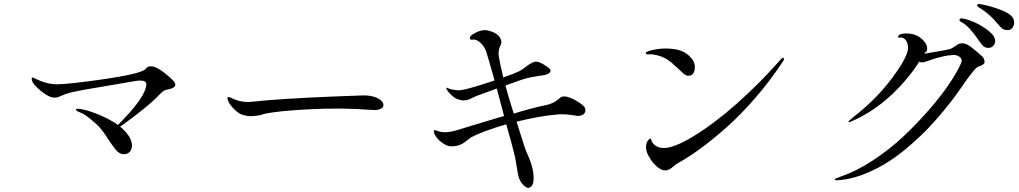

<svg xmlns="http://www.w3.org/2000/svg" viewBox="-20 -892 5040 950"><path d="M153 -504Q210 -475 262 -475Q308 -475 445.5 -493.5Q583 -512 649 -529Q675 -536 688 -542.5Q701 -549 702.5 -552.5Q704 -556 708 -559Q712 -562 722 -564Q759 -568 833 -497Q873 -459 803 -448Q789 -445 769 -424Q735 -387 659 -328Q583 -269 565 -260Q561 -258 558.5 -261.5Q556 -265 559 -269Q704 -413 704 -476Q704 -502 637 -489Q629 -487 552.5 -474.5Q476 -462 405.5 -449.5Q335 -437 312 -429Q299 -425 287 -419.5Q275 -414 267.5 -411.5Q260 -409 249 -409Q223 -409 183 -441.5Q143 -474 138 -494Q132 -516 153 -504ZM376 -353Q408 -348 450.5 -332Q493 -316 534.5 -292.5Q576 -269 604.5 -236Q633 -203 633 -171Q633 -154 622.5 -141.5Q612 -129 592 -129Q570 -129 551 -153Q532 -177 507 -216Q482 -255 457 -278Q426 -305 409 -317.5Q392 -330 371 -338Q365 -340 359.5 -344Q354 -348 356 -351Q359 -356 376 -353Z M1124 -408Q1173 -382 1230 -389Q1367 -404 1643 -415Q1762 -420 1778 -420Q1844 -420 1872 -388Q1878 -378 1877 -368.5Q1876 -359 1861 -352.5Q1846 -346 1822 -348Q1667 -360 1504 -351Q1358 -343 1294 -330Q1288 -329 1275.5 -325Q1263 -321 1255.5 -320Q1248 -319 1229 -317.5Q1210 -316 1191 -321Q1167 -324 1140.5 -350Q1114 -376 1107 -397Q1104 -407 1107 -410.5Q1110 -414 1124 -408Z M2870 -365Q2877 -356 2876.5 -344Q2876 -332 2862.5 -324Q2849 -316 2828 -320Q2769 -330 2732 -325Q2650 -318 2536 -290Q2576 -160 2587 -135Q2603 -102 2612.5 -67Q2622 -32 2620 -1Q2618 30 2598 37Q2587 41 2570 24Q2553 7 2546 -18Q2541 -37 2535.5 -74Q2530 -111 2523 -137Q2515 -170 2485 -277Q2366 -242 2310 -212Q2305 -209 2289.5 -196Q2274 -183 2256 -175.5Q2238 -168 2212 -168Q2190 -168 2163.5 -189Q2137 -210 2129 -231Q2125 -242 2127 -246Q2129 -250 2143 -245Q2179 -229 2241 -248Q2411 -300 2474 -318Q2468 -341 2456 -386.5Q2444 -432 2438 -454Q2404 -441 2337 -417Q2328 -413 2316.5 -407.5Q2305 -402 2299.5 -399.5Q2294 -397 2280 -395.5Q2266 -394 2252 -399Q2232 -403 2211.5 -423.5Q2191 -444 2188 -455Q2188 -457 2190 -458Q2193 -458 2197 -456Q2208 -449 2245 -445Q2277 -443 2427 -494Q2393 -615 2386 -636Q2376 -663 2356.5 -681Q2337 -699 2318 -696Q2306 -693 2305 -703Q2304 -711 2316 -720Q2363 -751 2399 -740Q2438 -730 2452 -708.5Q2466 -687 2458 -671Q2442 -642 2449 -607Q2454 -578 2470 -509Q2521 -526 2550 -540Q2568 -550 2584 -563Q2600 -576 2621 -585Q2643 -594 2690 -560Q2719 -539 2688 -525Q2674 -519 2649 -517Q2634 -515 2599 -508Q2575 -504 2481 -469Q2493 -422 2513 -359Q2519 -339 2522 -330Q2613 -358 2681 -372Q2696 -375 2709 -380.5Q2722 -386 2728 -390Q2734 -394 2743 -401Q2752 -408 2754 -410Q2772 -422 2810 -404.5Q2848 -387 2870 -365Z M3177 -172Q3179 -193 3193 -204Q3201 -210 3202 -201Q3206 -185 3220.5 -173.5Q3235 -162 3257 -160Q3308 -155 3411.5 -218Q3515 -281 3627.5 -381Q3740 -481 3832 -586Q3852 -609 3856 -606Q3863 -601 3854 -588Q3792 -494 3718.5 -409Q3645 -324 3575 -262Q3505 -200 3444.5 -156Q3384 -112 3333 -84Q3327 -81 3314.5 -70.5Q3302 -60 3293 -54.5Q3284 -49 3269.5 -49Q3255 -49 3239 -61Q3229 -68 3216 -81.5Q3203 -95 3188.5 -121.5Q3174 -148 3177 -172ZM3188 -639Q3248 -657 3307 -650Q3358 -645 3388 -617.5Q3418 -590 3418 -562Q3418 -517 3385 -517Q3374 -517 3359.5 -530Q3345 -543 3323 -564Q3301 -585 3281 -598Q3256 -613 3229.5 -619Q3203 -625 3186 -623Q3175 -623 3175 -630Q3176 -635 3188 -639Z M4740 -801Q4764 -798 4801 -782Q4836 -767 4872 -739Q4904 -713 4904 -689Q4904 -674 4894 -664.5Q4884 -655 4871 -655Q4856 -655 4846.5 -663Q4837 -671 4820 -696Q4803 -721 4788 -738Q4762 -770 4735 -784Q4725 -789 4728 -795.5Q4731 -802 4740 -801ZM4827 -872Q4876 -865 4937 -841Q4998 -817 4998 -782Q4998 -765 4989 -754Q4980 -743 4967 -743Q4950 -743 4940 -750Q4930 -757 4913 -778Q4896 -799 4878 -815Q4850 -840 4822 -856Q4813 -862 4815 -867.5Q4817 -873 4827 -872ZM4789 -656Q4791 -654 4793.5 -652Q4796 -650 4800 -647Q4813 -636 4820 -630.5Q4827 -625 4837 -615.5Q4847 -606 4849 -599.5Q4851 -593 4851.5 -585.5Q4852 -578 4843.5 -572.5Q4835 -567 4820 -562Q4804 -558 4737 -460Q4722 -438 4704 -413.5Q4686 -389 4649.5 -344.5Q4613 -300 4575 -260Q4537 -220 4485 -174.5Q4433 -129 4381 -95Q4329 -61 4267 -35Q4205 -9 4146 -2Q4111 2 4110 -3Q4110 -6 4116 -9Q4122 -12 4141 -19Q4218 -45 4300 -99Q4382 -153 4449.5 -216.5Q4517 -280 4577 -349Q4637 -418 4677 -477.5Q4717 -537 4736 -581Q4743 -598 4730 -609Q4717 -620 4699 -620Q4674 -619 4651 -614Q4628 -609 4613 -604.5Q4598 -600 4557 -586Q4541 -580 4528 -587Q4521 -574 4503 -549Q4369 -368 4196 -293Q4188 -289 4183.5 -288Q4179 -287 4178 -290Q4178 -293 4204 -314Q4316 -401 4394.5 -506.5Q4473 -612 4473 -655Q4473 -678 4461.5 -693.5Q4450 -709 4433 -706Q4424 -704 4424 -708Q4423 -717 4434 -722Q4453 -730 4492 -724Q4522 -718 4543.5 -697Q4565 -676 4567 -659.5Q4569 -643 4563 -636Q4559 -635 4553 -626Q4669 -645 4682 -650Q4696 -656 4707 -664Q4718 -672 4724.5 -675Q4731 -678 4741 -678Q4762 -678 4789 -656Z"/></svg>

Font: TsukuhouMincho
Style: Regular
Weight: 400
Designer: Iose
Foundry: Typographish
Version: Version 1.001; ttfautohint (v1.8.3)